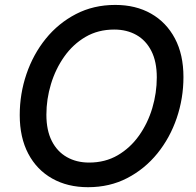

<svg xmlns="http://www.w3.org/2000/svg" viewBox="-20 -758 803 788"><path d="M341.3 10.3Q257.3 10.3 194.1 -25.4Q130.9 -61 95.9 -127.4Q61 -193.8 61 -285.6Q61 -373 88.6 -454.1Q116.2 -535.2 167.7 -598.9Q219.2 -662.6 291.5 -700.2Q363.8 -737.8 453.1 -737.8Q537.1 -737.8 599.9 -702.1Q662.6 -666.5 697.8 -600.3Q732.9 -534.2 732.9 -441.9Q732.9 -354.5 705.3 -273.4Q677.7 -192.4 626 -128.4Q574.2 -64.5 502.2 -27.1Q430.2 10.3 341.3 10.3ZM345.7 -90.8Q411.6 -90.8 463.1 -120.8Q514.6 -150.9 550.5 -201.4Q586.4 -252 605 -314.2Q623.5 -376.5 623.5 -440.4Q623.5 -504.9 601.3 -548.6Q579.1 -592.3 539.8 -614.5Q500.5 -636.7 448.7 -636.7Q382.8 -636.7 331.3 -606.7Q279.8 -576.7 243.9 -525.9Q208 -475.1 189.2 -413.1Q170.4 -351.1 170.4 -287.1Q170.4 -223.1 192.6 -179.4Q214.8 -135.7 254.4 -113.3Q293.9 -90.8 345.7 -90.8Z"/></svg>

Font: Inter 18pt Medium
Style: Italic
Weight: 500
Italic angle: -9.3988°
Designer: Rasmus Andersson
Foundry: rsms
Version: Version 4.001;git-66647c0bb